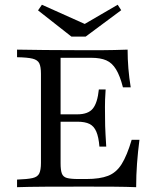

<svg xmlns="http://www.w3.org/2000/svg" viewBox="-20 -777 668 797"><path d="M50.8 0V-31.5Q94.4 -33.1 115.3 -37.9Q136.3 -42.7 143.1 -57.3Q150 -71.8 150 -100.8V-470.2Q150 -500 143.1 -514.1Q136.3 -528.2 115.3 -533.5Q94.4 -538.7 50.8 -539.5V-571Q95.2 -570.2 167.3 -569.4Q239.5 -568.5 335.5 -568.5Q363.7 -568.5 394.4 -568.5Q425 -568.5 454.8 -569.4Q484.7 -570.2 509.7 -571Q509.7 -532.3 512.9 -493.1Q516.1 -454 522.6 -414.5H490.3Q478.2 -462.1 461.7 -489.1Q445.2 -516.1 421 -526.6Q396.8 -537.1 358.9 -537.1H231.5V-99.2Q231.5 -71 236.7 -56.9Q241.9 -42.7 257.7 -38.3Q273.4 -33.9 304.8 -33.9H338.7Q394.4 -33.9 428.6 -47.2Q462.9 -60.5 485.1 -96Q507.3 -131.5 526.6 -196.8H558.9Q552.4 -146.8 548.8 -98.4Q545.2 -50 545.2 0Q505.6 -1.6 454 -2Q402.4 -2.4 334.7 -2.4Q239.5 -2.4 167.7 -2Q96 -1.6 50.8 0ZM204 -271.8V-302.4H359.7V-271.8ZM392.7 -168.5Q389.5 -208.1 379.8 -230.6Q370.2 -253.2 351.6 -262.5Q333.1 -271.8 300.8 -271.8V-302.4Q346 -302.4 365.3 -326.2Q384.7 -350 390.3 -405.6H418.5Q415.3 -358.1 415.7 -333.1Q416.1 -308.1 416.1 -287.1Q416.1 -270.2 416.5 -254.4Q416.9 -238.7 418.1 -218.1Q419.4 -197.6 421 -168.5ZM468.5 -757.3 483.1 -734.7 335.5 -625H276.6L137.9 -733.9L154 -757.3L355.6 -666.9L316.1 -668.5Z"/></svg>

Font: Playfair 12pt
Style: Regular
Weight: 400
Designer: Claus Eggers Sørensen
Foundry: Claus Eggers Sørensen
Version: Version 2.000;gftools[0.9.28]